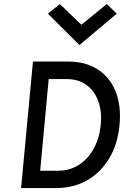

<svg xmlns="http://www.w3.org/2000/svg" viewBox="-20 -950 646 970"><path d="M146.5 -639H324.5Q412.5 -639 473.5 -599.5Q534.5 -560 563.8 -488.5Q593 -417 584 -319.5Q575 -222.5 532.2 -150.8Q489.5 -79 420.8 -39.5Q352 0 264.5 0H86.5ZM226 -550.5 183 -87.5H273Q333 -87.5 379.2 -117.5Q425.5 -147.5 454 -200Q482.5 -252.5 489 -319.5Q495.5 -386.5 476.5 -438.8Q457.5 -491 416.8 -520.8Q376 -550.5 316 -550.5ZM519.5 -929.5 570 -881 381.5 -722.5 222 -881 282.5 -929.5 391 -825Z"/></svg>

Font: Karla Medium
Style: Italic
Weight: 500
Italic angle: -8°
Designer: Jonathan Pinhorn
Version: Version 2.001